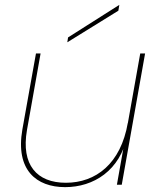

<svg xmlns="http://www.w3.org/2000/svg" viewBox="-20 -760 654 790"><path d="M577 -540H557L461 0H481ZM147 -540H128L72 -227C43 -60 130 10 248 10C365 10 474 -58 504 -202L506 -255C477 -86 374 -8 251 -8C132 -8 66 -81 91 -225ZM260 -606 257 -586 467 -716 471 -740Z"/></svg>

Font: Poppins Devanagari Thin
Style: Italic
Weight: 100
Italic angle: -10°
Designer: Ninad Kale (Devanagari), Jonny Pinhorn (Latin)
Foundry: Indian Type Foundry
Version: 4.005